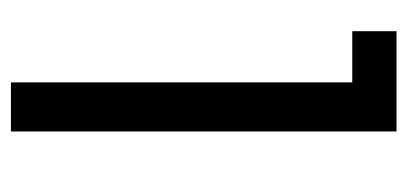

<svg xmlns="http://www.w3.org/2000/svg" viewBox="-222 -542 763 360"><g transform="rotate(90 160.0 -361.5)"><path d="M134 -640V0H226V-723H38V-640Z"/></g></svg>

Font: Poppins
Style: Regular
Weight: 400
Designer: Ninad Kale (Devanagari), Jonny Pinhorn (Latin)
Foundry: Indian Type Foundry
Version: 4.004